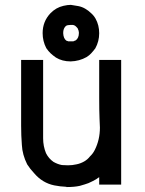

<svg xmlns="http://www.w3.org/2000/svg" viewBox="-20 -756 588 776"><path d="M365.2 -560.5Q355.5 -547.9 348.1 -540Q340.8 -532.2 330.1 -525.4Q300.8 -508.8 265.6 -507.8Q231.4 -507.8 206.1 -523.4Q193.4 -532.2 184.6 -540.5Q175.8 -548.8 167 -561.5Q152.3 -589.8 152.3 -622.1Q152.3 -668.9 183.6 -702.1Q206.1 -725.6 236.3 -732.4Q252.9 -736.3 265.6 -736.3H266.6Q281.2 -734.4 296.4 -731.4Q311.5 -728.5 324.7 -720.7Q337.9 -712.9 346.7 -704.1Q358.4 -694.3 366.2 -680.7Q380.9 -654.3 380.9 -621.6Q380.9 -588.9 365.2 -560.5ZM265.6 -655.3Q260.7 -655.3 254.9 -654.3Q247.1 -653.3 243.2 -647.5Q240.2 -644.5 237.8 -638.2Q235.4 -631.8 235.4 -622.1Q236.3 -600.6 248 -591.8Q249 -591.8 253.9 -589.8Q254.9 -588.9 255.9 -588.9H275.4Q280.3 -589.8 280.8 -590.8Q281.2 -591.8 286.1 -592.8Q298.8 -602.5 298.8 -622.1V-623V-625Q298.8 -630.9 293.9 -641.6Q288.1 -648.4 284.2 -651.4Q280.3 -654.3 274.4 -655.3ZM380.9 -360.4V-398.4V-437.5V-465.8V-493.2V-513.7H399.4H402.3H405.3H409.2H411.1H417H423.8H429.7H436.5H444.3H452.1H469.7V-9.8H452.1H449.2H446.3H437.5H427.7H421.9H415H407.2H399.4H380.9V-27.3V-29.3V-33.2V-40Q368.2 -30.3 353.5 -23.4Q336.9 -14.6 322.3 -10.7L302.7 -4.9Q281.2 0 249 0L248 -1Q222.7 -2 199.2 -6.8Q151.4 -16.6 118.2 -55.7Q101.6 -73.2 89.8 -91.8Q70.3 -130.9 68.4 -169.9Q65.4 -208 65.4 -248V-513.7H83H85.9H87.9H97.7H107.4H113.3H120.1H127.9H135.7H154.3V-197.3Q154.3 -165 166 -136.7Q176.8 -115.2 196.3 -101.6Q213.9 -91.8 230.5 -88.9Q249 -87.9 254.9 -87.9Q272.5 -87.9 289.1 -91.8Q304.7 -94.7 320.3 -103.5Q334 -111.3 343.8 -124Q355.5 -134.8 363.3 -150.4Q383.8 -191.4 383.8 -240.2Q383.8 -244.1 382.3 -275.9Q380.9 -307.6 380.9 -360.4Z"/></svg>

Font: LeFont
Style: Default
Weight: 400
Designer: Leryon MEDIA
Version: Version 1.0